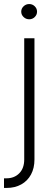

<svg xmlns="http://www.w3.org/2000/svg" viewBox="-41 -717 266 936"><path d="M127 -530.3V60.5Q127 102.5 110.1 133.8Q93.3 165 62.5 182.1Q31.7 199.2 -8.8 199.2H-21.5V152.3H-9.8Q28.8 152.3 53 127.7Q77.1 103 77.1 60.5V-530.3ZM62.5 -660.2Q62.5 -675.3 74 -686.3Q85.4 -697.3 101.6 -697.3Q117.2 -697.3 128.4 -686.3Q139.6 -675.3 139.6 -660.2Q139.6 -645 128.4 -634Q117.2 -623 101.6 -623Q85.4 -623 74 -634Q62.5 -645 62.5 -660.2Z"/></svg>

Font: Pretendard Std ExtraLight
Style: Regular
Weight: 200
Designer: Base glyphs from Inter by Rasmus Andersson; Hangeul glyphs from Noto Sans CJK(Source Han Sans) by Jang Soo-young and Kan
Foundry: Kil Hyung-jin
Version: Version 1.309